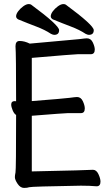

<svg xmlns="http://www.w3.org/2000/svg" viewBox="-20 -906 540 942"><path d="M98 16Q80 16 66.5 -4Q53 -24 53 -37Q53 -46 56 -59.5Q59 -73 59 -342Q49 -348 42 -365Q35 -382 35 -393Q35 -410 53 -410L59 -409Q59 -643 56 -679Q56 -705 76 -705Q100 -705 126 -692L369 -714Q399 -718 406 -718Q426 -718 435.5 -697.5Q445 -677 445 -663Q445 -640 425 -640H361Q346 -640 136 -622V-410Q300 -423 321 -426Q350 -430 358 -430Q377 -430 386.5 -409.5Q396 -389 396 -374Q396 -351 377 -351H313Q299 -351 136 -338V-65Q418 -71 436 -73Q453 -73 463 -51.5Q473 -30 473 -15Q473 8 454 8Q422 5 377 5Q133 9 123.5 12.5Q114 16 98 16ZM246 -735Q240 -735 230 -740Q200 -760 157.5 -776Q115 -792 69 -811Q59 -817 59 -826Q59 -837 69 -850.5Q79 -864 94 -875Q109 -886 121 -886Q129 -886 133 -883Q270 -782 270 -758Q270 -735 246 -735ZM416 -735Q410 -735 400 -740Q370 -760 327.5 -776Q285 -792 239 -811Q229 -817 229 -826Q229 -837 239 -850.5Q249 -864 264 -875Q279 -886 291 -886Q299 -886 303 -883Q440 -782 440 -758Q440 -735 416 -735Z"/></svg>

Font: LXGW WenKai Mono TC
Style: Bold
Weight: 700
Designer: LXGW / Fontworks Inc.
Foundry: LXGW / Fontworks Inc.
Version: Version 1.330